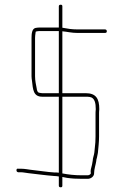

<svg xmlns="http://www.w3.org/2000/svg" viewBox="-20 -727 523 816"><path d="M380 8C380 -8 387 -28 389 -42C389 -46 390 -51 392 -57L396 -77C398 -101 401 -121 401 -147V-242C401 -247 401 -254 402 -263C402 -308 388 -331 344 -331H245V-594C267 -592 284 -587 309 -587H426C431 -587 434 -589 434 -594C434 -599 431 -602 426 -602H309C285 -602 267 -605 246 -609H245V-700C245 -705 243 -707 238 -707C233 -707 230 -705 230 -700V-610H147C141 -610 135 -609 130 -608C116 -604 114 -584 114 -566V-403C114 -396 115 -390 116 -383C120 -348 121 -316 159 -316H230V7C224 6 218 6 211 6C179 4 152 -1 122 -4C101 -6 88 -10 67 -10H58C53 -11 50 -9 50 -4C50 1 52 4 57 5H67C79 5 90 8 101 9C138 13 171 18 210 21C217 21 223 22 230 23V62C230 67 233 69 238 69C243 69 245 67 245 62V25L265 29C286 32 305 33 328 33H353C367 33 381 22 380 8ZM245 10V-316H344C349 -316 355 -316 361 -315C383 -312 387 -288 387 -263C386 -254 386 -247 386 -242V-147C386 -130 385 -113 383 -99L381 -79C380 -69 374 -54 374 -44C373 -40 372 -34 371 -27L366 -7C365 -1 365 4 366 9C366 14 358 18 353 18H328C297 18 271 15 245 10ZM230 -331H159C156 -331 151 -332 146 -333C139 -335 137 -343 136 -351C133 -368 129 -383 129 -403V-566C129 -573 130 -580 131 -587C131 -591 132 -593 133 -593C138 -594 142 -595 147 -595H230Z"/></svg>

Font: Electronic
Style: UltTh
Weight: 100
Version: Version 1.011